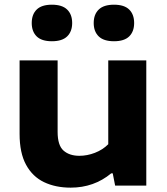

<svg xmlns="http://www.w3.org/2000/svg" viewBox="-20 -810 730 838"><path d="M288.5 9Q222.5 9 172.2 -15Q122 -39 93.8 -90.8Q65.5 -142.5 65.5 -225.5V-546.5H231.5V-234.5Q231.5 -175.5 257.2 -152.8Q283 -130 326.5 -130Q360.5 -130 394.2 -143Q428 -156 452.5 -180.5V-546.5H618.5V0H482.5L472 -53.5H465.5Q390 9 288.5 9ZM477.5 -630Q432.5 -630 410.8 -651.2Q389 -672.5 389 -709.5Q389 -747 410.8 -768.2Q432.5 -789.5 477.5 -789.5Q522.5 -789.5 544 -768.2Q565.5 -747 565.5 -709.5Q565.5 -672.5 544 -651.2Q522.5 -630 477.5 -630ZM206.5 -630Q161.5 -630 140 -651.2Q118.5 -672.5 118.5 -709.5Q118.5 -747 140 -768.2Q161.5 -789.5 206.5 -789.5Q251.5 -789.5 273.2 -768.2Q295 -747 295 -709.5Q295 -672.5 273.2 -651.2Q251.5 -630 206.5 -630Z"/></svg>

Font: Encode Sans Expanded
Style: Bold
Weight: 700
Width: 7
Designer: Multiple Designers
Foundry: Impallari Type
Version: Version 3.000; ttfautohint (v1.8.3) -l 8 -r 50 -G 200 -x 14 